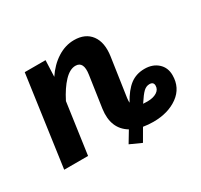

<svg xmlns="http://www.w3.org/2000/svg" viewBox="-134 -720 1022 976"><g transform="rotate(-30 377.5 -232.0)"><path d="M639.2 -240.2Q686.5 -240.2 716.8 -213.1Q747.1 -186 747.1 -141.1Q747.1 -67.4 689.5 -25.6Q631.8 16.1 544.9 16.1Q516.1 16.1 485.8 11.2L444.8 82L377.9 51.8L417 -13.2Q337.9 -61 353 -170.9L379.9 -355Q391.1 -429.2 342.8 -429.2Q310.1 -429.2 276.1 -393.6Q242.2 -357.9 211.9 -297.9L169.9 0H29.8L104 -529.8H226.1L222.2 -434.1Q256.8 -486.3 303.7 -516.1Q350.6 -545.9 401.9 -545.9Q467.8 -545.9 500.5 -502Q533.2 -458 522 -380.9L488.8 -154.8Q486.8 -135.7 487.8 -128.9Q519.5 -186.5 554.9 -213.4Q590.3 -240.2 639.2 -240.2ZM569.8 -88.9Q604 -88.9 625 -102.1Q646 -115.2 646 -138.2Q646 -160.2 622.1 -160.2Q603 -160.2 587.2 -145.3Q571.3 -130.4 544.9 -89.8Q552.7 -88.9 569.8 -88.9Z"/></g></svg>

Font: FiraGO SemiBold
Style: Italic
Weight: 600
Italic angle: -8°
Designer: bBox Type GmbH
Foundry: bBox Type GmbH
Version: Version 1.001;PS 001.001;hotconv 1.0.88;makeotf.lib2.5.64775